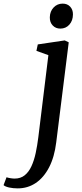

<svg xmlns="http://www.w3.org/2000/svg" viewBox="-141 -791 457 1066"><path d="M171.2 -0.7Q161.2 81 131.6 138Q102 195.1 57.4 225Q12.9 254.9 -42.7 254.9Q-68 254.9 -90.1 250.1Q-112.3 245.2 -121.2 236.9L-104.7 193.1Q-97.7 195.8 -84.5 198.1Q-71.2 200.5 -60 200.5Q-26.6 200.5 -3.9 182.2Q18.9 163.9 33.6 131.9Q48.3 100 57.2 58.5Q66.1 17 71.8 -29.3L127.6 -484.8L61.2 -508.7L68.8 -544.4L218.4 -566.6L240.6 -556ZM193.8 -632.2Q168.3 -632.2 151.7 -649.6Q135 -667 135.6 -695.4Q136.4 -728.1 156.7 -749.5Q176.9 -770.9 207 -770.9Q232.8 -770.9 248.5 -754.1Q264.2 -737.3 264 -711.1Q263.8 -676.4 244.2 -654.3Q224.6 -632.2 193.8 -632.2Z"/></svg>

Font: Merriweather 7pt Light
Style: Italic
Weight: 300
Italic angle: -7.8°
Designer: Eben Sorkin
Foundry: Eben Sorkin
Version: Version 2.200;gftools[0.9.31]